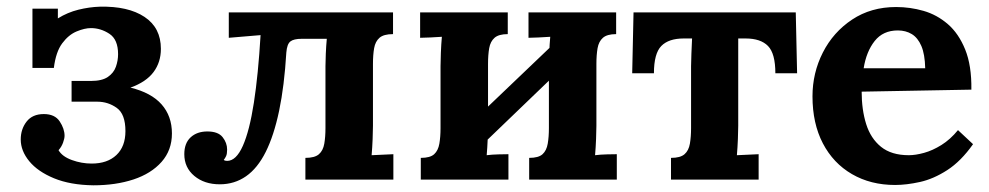

<svg xmlns="http://www.w3.org/2000/svg" viewBox="-20 -537 2956 574"><path d="M259 17Q190 16 141.5 -4Q93 -24 67.5 -55Q42 -86 42 -120Q42 -151 59.5 -173.5Q77 -196 111 -196Q144 -196 158.5 -174Q173 -152 173 -131Q173 -123 168.5 -110.5Q164 -98 155 -88Q166 -69 195 -58.5Q224 -48 254 -48Q301 -48 328 -73.5Q355 -99 355 -145Q355 -196 329 -214.5Q303 -233 271 -233H194V-295H252Q285 -295 302.5 -307Q320 -319 326.5 -337.5Q333 -356 333 -375Q333 -419 307 -436Q281 -453 252 -453Q233 -453 209 -443Q185 -433 166 -407.5Q147 -382 141 -334H77V-511H153V-482Q182 -500 214.5 -508Q247 -516 278 -517Q363 -519 412 -486.5Q461 -454 461 -391Q461 -351 439 -321.5Q417 -292 370 -275Q432 -260 463 -225Q494 -190 494 -138Q494 -88 463 -53Q432 -18 379 -0.5Q326 17 259 17Z M637 14Q591 14 561 -11Q531 -36 531 -76Q531 -109 550 -126.5Q569 -144 600 -144Q632 -144 645.5 -127Q659 -110 659 -90Q659 -77 656 -70.5Q653 -64 649 -59Q652 -56 659 -56Q686 -56 706 -101Q726 -146 739 -230Q752 -314 759 -432L664 -424V-500H1155V-435Q1127 -435 1114.5 -424Q1102 -413 1098.5 -393Q1095 -373 1095 -346V-161Q1095 -147 1094 -121.5Q1093 -96 1091 -73L1156 -76V0H893V-65Q921 -65 933.5 -76Q946 -87 949.5 -107.5Q953 -128 953 -154V-339Q953 -353 954 -376.5Q955 -400 957 -421H882Q858 -421 848 -413Q838 -405 836 -380Q830 -280 814.5 -206Q799 -132 774.5 -83Q750 -34 715.5 -10Q681 14 637 14Z M1498 -435Q1471 -435 1458.5 -424Q1446 -413 1442.5 -393Q1439 -373 1439 -346V-161Q1439 -147 1438 -121.5Q1437 -96 1435 -73Q1451 -75 1470.5 -75.5Q1490 -76 1500 -76V0H1238V-65Q1266 -65 1278 -76Q1290 -87 1293.5 -107.5Q1297 -128 1297 -154V-339Q1297 -353 1298 -379Q1299 -405 1301 -427Q1285 -426 1266 -425Q1247 -424 1236 -424V-500H1498ZM1646 -416 1694 -366 1407 -90 1358 -141ZM1822 -435Q1795 -435 1782.5 -424Q1770 -413 1766.5 -393Q1763 -373 1763 -346V-161Q1763 -147 1762 -121.5Q1761 -96 1759 -73Q1775 -75 1794.5 -75.5Q1814 -76 1824 -76V0H1562V-65Q1590 -65 1602 -76Q1614 -87 1617.5 -107.5Q1621 -128 1621 -154V-339Q1621 -353 1622 -379Q1623 -405 1625 -427Q1609 -426 1590 -425Q1571 -424 1560 -424V-500H1822Z M1986 0V-65Q2014 -65 2026.5 -76Q2039 -87 2042.5 -107.5Q2046 -128 2046 -154V-339Q2046 -353 2047 -376.5Q2048 -400 2049 -422H2024Q1979 -422 1957 -399.5Q1935 -377 1935 -318H1870L1874 -500H2359L2363 -318H2298Q2298 -377 2276 -399.5Q2254 -422 2209 -422H2187V-161Q2187 -147 2186 -121.5Q2185 -96 2183 -73L2248 -76V0Z M2656 16Q2583 16 2527 -16.5Q2471 -49 2440 -108.5Q2409 -168 2409 -249Q2409 -319 2440 -380Q2471 -441 2527.5 -478.5Q2584 -516 2659 -516Q2701 -516 2741 -504.5Q2781 -493 2813.5 -465Q2846 -437 2865.5 -389Q2885 -341 2884 -269L2556 -263Q2556 -209 2569.5 -166Q2583 -123 2614 -98Q2645 -73 2697 -73Q2717 -73 2742.5 -80Q2768 -87 2794.5 -103.5Q2821 -120 2844 -148L2889 -106Q2853 -55 2812 -28.5Q2771 -2 2730.5 7Q2690 16 2656 16ZM2562 -333H2746Q2745 -375 2734.5 -399.5Q2724 -424 2706 -435Q2688 -446 2664 -446Q2620 -446 2595 -414.5Q2570 -383 2562 -333Z"/></svg>

Font: Lora
Style: Weight 700
Weight: 700
Designer: Olga Karpushina, Alexei Vanyashin (Cyrillic)
Foundry: Cyreal
Version: Version 3.001